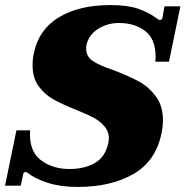

<svg xmlns="http://www.w3.org/2000/svg" viewBox="-25 -730 734 760"><path d="M84 -46Q81 -49 76 -49Q68 -49 67 -41L57 5H-5L40 -214H94Q89 -133 135.5 -97Q182 -61 250 -61Q308 -61 350 -84.5Q392 -108 404 -165Q406 -177 406 -182Q406 -210 387.5 -231Q369 -252 344 -265Q319 -278 279 -294Q222 -317 187.5 -336Q153 -355 128.5 -388Q104 -421 104 -471Q104 -498 109 -519Q128 -613 208 -661.5Q288 -710 413 -710Q480 -710 523 -695Q566 -680 600 -654Q601 -653 603 -652Q605 -651 608 -651Q615 -651 618 -659L626 -705H689L644 -486H590L591 -504Q591 -576 549.5 -607.5Q508 -639 446 -639Q400 -639 363 -615.5Q326 -592 317 -551Q316 -546 316 -538Q316 -506 342.5 -488.5Q369 -471 414 -456L433 -449Q491 -426 527.5 -406Q564 -386 592 -348.5Q620 -311 620 -254Q620 -230 614 -201Q591 -91 502 -40.5Q413 10 283 10Q215 10 165 -6Q115 -22 84 -46Z"/></svg>

Font: Taviraj Black
Style: Italic
Weight: 900
Italic angle: -12°
Designer: Katatrad Team
Foundry: CadsonDemak
Version: Version 1.001